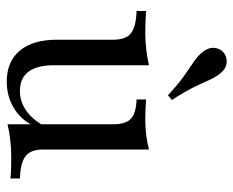

<svg xmlns="http://www.w3.org/2000/svg" viewBox="-83 -619 714 588"><g transform="rotate(90 274.0 -325.0)"><path d="M229.8 11.3Q168.5 11.3 135.1 -28.6Q101.6 -68.5 101.6 -142.7V-315.3Q101.6 -353.2 81.9 -369Q62.1 -384.7 13.7 -386.3V-415.3Q26.6 -414.5 44 -413.7Q61.3 -412.9 79 -412.9Q105.6 -412.9 130.2 -415.7Q154.8 -418.5 179.8 -424.2V-133.1Q179.8 -81.5 199.6 -55.2Q219.4 -29 258.9 -29Q290.3 -29 317.3 -47.2Q344.4 -65.3 364.5 -100.8L363.7 -67.7Q345.2 -30.6 309.7 -9.7Q274.2 11.3 229.8 11.3ZM360.5 8.9V-315.3Q360.5 -353.2 343.5 -369Q326.6 -384.7 284.7 -386.3V-415.3Q297.6 -414.5 313.3 -413.7Q329 -412.9 344.4 -412.9Q370.2 -412.9 393.1 -415.7Q416.1 -418.5 437.9 -424.2V-100Q437.9 -62.1 458.1 -46.4Q478.2 -30.6 526.6 -29V0Q512.9 -1.6 495.6 -2Q478.2 -2.4 461.3 -2.4Q434.7 -2.4 409.7 0.4Q384.7 3.2 360.5 8.9ZM271.8 -482.3Q237.1 -514.5 212.1 -531.9Q187.1 -549.2 169.4 -561.3Q151.6 -573.4 139.5 -587.9Q125 -606.5 126.6 -624.2Q128.2 -641.9 140.3 -652.4Q154 -663.7 172.2 -662.1Q190.3 -660.5 204.8 -642.7Q216.9 -627.4 225.4 -608.1Q233.9 -588.7 247.2 -561.3Q260.5 -533.9 286.3 -494.4Z"/></g></svg>

Font: Playfair
Style: Regular
Weight: 400
Designer: Claus Eggers Sørensen
Foundry: Claus Eggers Sørensen
Version: Version 2.001;gftools[0.9.30]